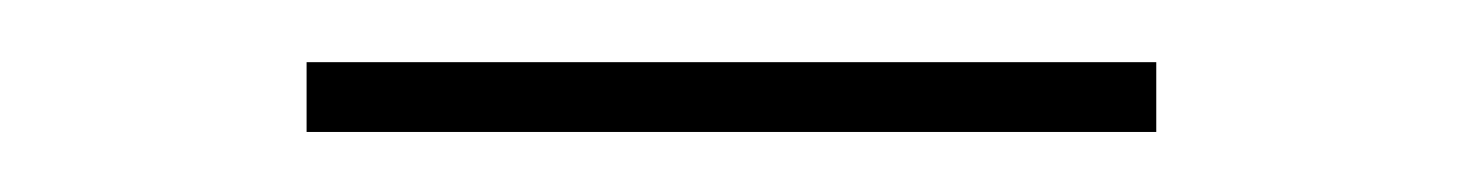

<svg xmlns="http://www.w3.org/2000/svg" viewBox="-20 -285 480 63"><path d="M359.4 -241.7H80.6V-264.6H359.4Z"/></svg>

Font: Vazirmatn RD FD Thin
Style: Regular
Weight: 100
Designer: Saber Rastikerdar
Foundry: Saber Rastikerdar
Version: Version 33.003